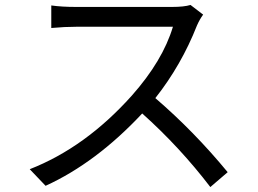

<svg xmlns="http://www.w3.org/2000/svg" viewBox="-20 -728 1040 775"><path d="M800 -669Q786 -650 775 -625Q712 -465 607 -332Q763 -198 899 -33L829 27Q706 -134 554 -270Q368 -71 164 22L100 -45Q325 -133 512 -342Q637 -483 678 -620H288Q242 -620 187 -615V-706Q229 -700 288 -700H674Q723 -700 749 -708Z"/></svg>

Font: Source Han Sans K Regular
Style: Regular
Weight: 400
Designer: Ryoko NISHIZUKA  (kana & ideographs); Paul D. Hunt (Latin, Greek & Cyrillic); Wenlong ZHANG  (bopomofo); Sandoll Communi
Foundry: Adobe Systems Incorporated
Version: Version 1.00 July 18, 2014, initial release